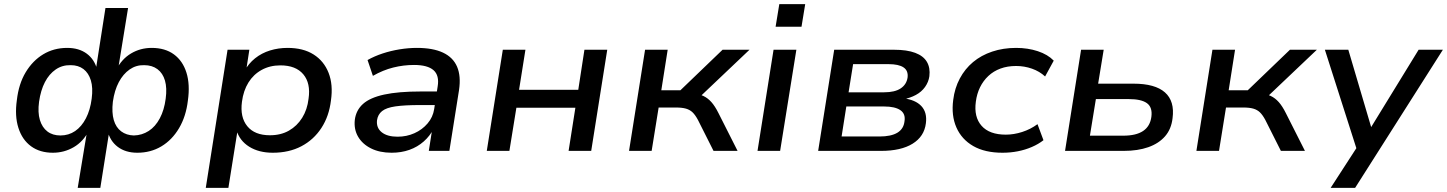

<svg xmlns="http://www.w3.org/2000/svg" viewBox="-20 -734 7039 934"><path d="M358 180 404 -98H412Q385 -45 338.5 -18Q292 9 237 9Q174 9 131 -22.5Q88 -54 69.5 -112Q51 -170 62 -247Q71 -326 105 -382.5Q139 -439 190.5 -470Q242 -501 307 -501Q364 -501 402 -473Q440 -445 453 -394H446L493 -695H603L554 -394H545Q572 -447 617.5 -474Q663 -501 718 -501Q783 -501 826 -469.5Q869 -438 887 -380.5Q905 -323 894 -245Q885 -168 851 -110.5Q817 -53 765 -22Q713 9 648 9Q591 9 553 -19.5Q515 -48 503 -99L512 -98L468 180ZM274 -75Q314 -75 345.5 -96.5Q377 -118 398 -158.5Q419 -199 426 -254Q433 -307 422 -343Q411 -379 386 -398Q361 -417 324 -417Q283 -418 251 -396Q219 -374 198.5 -334.5Q178 -295 170 -239Q163 -187 174 -150.5Q185 -114 210.5 -94.5Q236 -75 274 -75ZM631 -75Q671 -76 703.5 -97Q736 -118 757.5 -158.5Q779 -199 786 -254Q793 -306 782.5 -342Q772 -378 746 -397.5Q720 -417 681 -417Q642 -418 610.5 -396Q579 -374 558 -334.5Q537 -295 529 -239Q523 -186 533.5 -150Q544 -114 569.5 -95Q595 -76 631 -75Z M981 180 1087 -492H1193L1177 -388H1169Q1189 -425 1221 -450.5Q1253 -476 1293.5 -488.5Q1334 -501 1379 -501Q1455 -501 1505.5 -469Q1556 -437 1578.5 -379.5Q1601 -322 1590 -246Q1581 -169 1543.5 -111.5Q1506 -54 1446 -22.5Q1386 9 1307 9Q1239 9 1192 -20.5Q1145 -50 1130 -102H1136L1091 180ZM1293 -76Q1346 -76 1385.5 -98.5Q1425 -121 1450 -161Q1475 -201 1481 -254Q1492 -329 1455.5 -372.5Q1419 -416 1344 -416Q1293 -416 1253 -394Q1213 -372 1188.5 -332.5Q1164 -293 1157 -239Q1147 -164 1183 -120Q1219 -76 1293 -76Z M1885 9Q1827 9 1785 -12Q1743 -33 1722 -69Q1701 -105 1706 -151Q1712 -198 1746 -228.5Q1780 -259 1849 -274Q1918 -289 2028 -289H2121L2111 -223H2024Q1948 -223 1903.5 -216.5Q1859 -210 1838.5 -193.5Q1818 -177 1814 -149Q1810 -112 1837 -90.5Q1864 -69 1914 -69Q1958 -69 1996 -86Q2034 -103 2060 -133.5Q2086 -164 2092 -203L2109 -313Q2118 -367 2089 -392.5Q2060 -418 1994 -418Q1943 -418 1893 -405.5Q1843 -393 1794 -365L1768 -442Q1802 -461 1841.5 -474Q1881 -487 1924 -494Q1967 -501 2008 -501Q2086 -501 2135 -478Q2184 -455 2203.5 -409.5Q2223 -364 2213 -296L2166 0H2066L2083 -109H2090Q2072 -73 2041.5 -46Q2011 -19 1971.5 -5Q1932 9 1885 9Z M2348 0 2426 -492H2536L2505 -297H2793L2823 -492H2934L2856 0H2746L2779 -210H2492L2458 0Z M3040 0 3118 -492H3228L3197 -295H3290L3495 -492H3626L3370 -249L3351 -280Q3381 -277 3402 -267Q3423 -257 3440.5 -237.5Q3458 -218 3475 -184L3568 0H3451L3375 -151Q3362 -175 3349 -187.5Q3336 -200 3317 -205.5Q3298 -211 3268 -211H3184L3150 0Z M3753 -604 3771 -714H3897L3879 -604ZM3665 0 3743 -492H3854L3775 0Z M3960 0 4038 -492H4329Q4392 -492 4432 -477Q4472 -462 4489 -433Q4506 -404 4501 -363Q4497 -335 4480 -311Q4463 -287 4435 -272Q4407 -257 4371 -250L4373 -256Q4433 -249 4462 -218Q4491 -187 4484 -134Q4476 -70 4419.5 -35Q4363 0 4266 0ZM4074 -70H4258Q4315 -70 4345.5 -88.5Q4376 -107 4380 -144Q4386 -180 4360 -198Q4334 -216 4281 -216H4097ZM4108 -285H4281Q4333 -285 4361.5 -304Q4390 -323 4395 -357Q4399 -390 4375.5 -406Q4352 -422 4302 -422H4130Z M4857 9Q4771 9 4714.5 -23.5Q4658 -56 4632.5 -114Q4607 -172 4617 -248Q4624 -305 4649 -352Q4674 -399 4713.5 -432Q4753 -465 4806.5 -483Q4860 -501 4923 -501Q4980 -501 5028.5 -485Q5077 -469 5106 -439L5064 -362Q5037 -387 5000 -400Q4963 -413 4923 -413Q4881 -413 4847 -400.5Q4813 -388 4788 -364.5Q4763 -341 4747.5 -309.5Q4732 -278 4727 -239Q4717 -165 4755 -122Q4793 -79 4873 -79Q4912 -79 4952.5 -92Q4993 -105 5027 -130L5056 -52Q5032 -33 4999.5 -19Q4967 -5 4931 2Q4895 9 4857 9Z M5161 0 5239 -492H5349L5322 -327H5494Q5599 -327 5647 -284.5Q5695 -242 5684 -159Q5678 -106 5647.5 -71Q5617 -36 5566 -18Q5515 0 5446 0ZM5282 -74H5444Q5507 -74 5541 -97Q5575 -120 5581 -166Q5587 -212 5559.5 -232Q5532 -252 5471 -252H5311Z M5800 0 5878 -492H5988L5957 -295H6050L6255 -492H6386L6130 -249L6111 -280Q6141 -277 6162 -267Q6183 -257 6200.5 -237.5Q6218 -218 6235 -184L6328 0H6211L6135 -151Q6122 -175 6109 -187.5Q6096 -200 6077 -205.5Q6058 -211 6028 -211H5944L5910 0Z M6453 180 6589 -30V21L6425 -492H6539L6656 -96H6638L6881 -492H6999L6572 180Z"/></svg>

Font: Nunito Sans 10pt SemiExpanded SemiBold
Style: Italic
Weight: 600
Width: 6
Italic angle: -9°
Designer: Vernon Adams
Foundry: Vernon Adams
Version: Version 3.101;gftools[0.9.27]